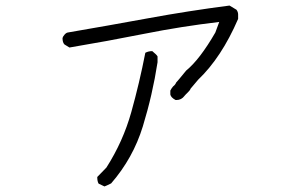

<svg xmlns="http://www.w3.org/2000/svg" viewBox="-20 -611 1040 691"><path d="M615 -251H612Q595 -260 593 -271V-285Q597 -293 603 -300Q611 -306 614 -314Q619 -319 650 -357Q699 -397 755 -494L769 -532Q633 -516 500 -489.5Q367 -463 230 -440L212 -451Q205 -458 205 -474Q206 -479 212 -486Q218 -493 224 -494Q370 -519 514.5 -545.5Q659 -572 806 -591L831 -576Q837 -568 837 -559V-543Q777 -404 693 -324L666 -292Q664 -286 656.5 -279Q649 -272 644 -266Q633 -251 615 -251ZM356 60 335 50Q330 42 330 26L363 -8Q423 -102 452.5 -207.5Q482 -313 503 -421Q514 -427 528 -427Q544 -414 547 -408V-387Q529 -270 494 -156Q459 -42 380 49Q362 58 356 60Z"/></svg>

Font: Yozai
Style: Regular
Weight: 400
Designer: LXGW / Y.OzVox
Foundry: LXGW / Y.OzVox
Version: Version 0.861;October 22, 2024